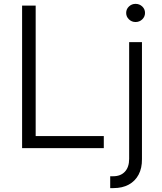

<svg xmlns="http://www.w3.org/2000/svg" viewBox="-20 -756 825 980"><path d="M92.8 0V-727.5H162.1V-61.5H509.8V0ZM639.2 -541H704.6V56.2Q705.1 102.1 687.5 135.3Q669.9 168.5 637.2 186.3Q604.5 204.1 559.1 204.1H542.5V143.6H557.6Q595.7 143.6 617.4 120.4Q639.2 97.2 639.2 54.7ZM671.9 -643.6Q652.3 -643.6 638.2 -657.2Q624 -670.9 624 -689.9Q624 -709.5 638.2 -722.9Q652.3 -736.3 671.9 -736.3Q691.9 -736.3 706.1 -722.9Q720.2 -709.5 720.2 -689.9Q720.2 -670.9 706.1 -657.2Q691.9 -643.6 671.9 -643.6Z"/></svg>

Font: Inter 17pt Light
Style: Regular
Weight: 300
Version: Version 4.001;git-66647c0bb